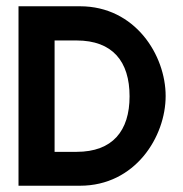

<svg xmlns="http://www.w3.org/2000/svg" viewBox="-20 -596 584 612"><path d="M39 -4H235C411 -4 508 -160 508 -290C508 -420 411 -576 235 -576H39ZM154 -112V-467H224C339 -467 393 -400 393 -289C393 -179 339 -112 224 -112Z"/></svg>

Font: Charger EcoBold
Style: Bold
Weight: 1000
Designer: Jasper
Foundry: Cannot Into Space Fonts
Version: Version 1.1